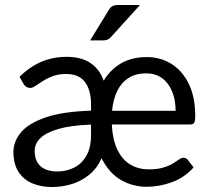

<svg xmlns="http://www.w3.org/2000/svg" viewBox="-20 -744 845 772"><path d="M189.5 8Q144.5 8 109.5 -7Q74.5 -22 54.2 -53.2Q34 -84.5 34 -134Q34 -175 64.2 -211.5Q94.5 -248 163.2 -271.8Q232 -295.5 346 -299V-324Q346 -381.5 321.8 -414Q297.5 -446.5 246 -446.5Q219.5 -446.5 199.5 -440.2Q179.5 -434 164.2 -425.2Q149 -416.5 137 -408Q126.5 -400.5 117.8 -395.5Q109 -390.5 101 -390.5Q84.5 -390.5 74.5 -407L58.5 -435Q139 -515.5 247.5 -515.5Q362.5 -515.5 397 -419.5Q423 -463.5 466.2 -489Q509.5 -514.5 571 -514.5Q625 -514.5 669 -487.2Q713 -460 739 -407Q765 -354 765 -278Q765 -258 761 -250.8Q757 -243.5 744.5 -243.5H429.5Q433 -180.5 452.8 -140.5Q472.5 -100.5 505 -81.8Q537.5 -63 578 -63Q609.5 -63 631.2 -68.8Q653 -74.5 667.8 -82.5Q682.5 -90.5 692.5 -98Q699.5 -103 705.2 -106.2Q711 -109.5 716.5 -109.5Q729.5 -109.5 735 -101L758.5 -71Q721.5 -29.5 670.8 -11.2Q620 7 570 7Q514 7 466.5 -20.2Q419 -47.5 388.5 -107.5Q369.5 -66 337.8 -40.5Q306 -15 267.5 -3.5Q229 8 189.5 8ZM210 -54.5Q246.5 -54.5 277.5 -69.8Q308.5 -85 327.2 -117.5Q346 -150 346 -201.5V-243Q265 -240 215 -225.5Q165 -211 142.2 -188.5Q119.5 -166 119.5 -138Q119.5 -108 131.2 -89.5Q143 -71 163.5 -62.8Q184 -54.5 210 -54.5ZM686 -298.5Q686 -364 655 -406.5Q623.5 -449 568 -449Q525.5 -449 496.5 -430.2Q467.5 -411.5 451.2 -377.8Q435 -344 430.5 -298.5ZM395.5 -581.5H342.5L416.5 -702.5Q423 -714 431.8 -719Q440.5 -724 456 -724H543L426.5 -595.5Q419.5 -588 412.5 -584.8Q405.5 -581.5 395.5 -581.5Z"/></svg>

Font: Verano Sans
Style: Regular
Weight: 400
Designer: Lukasz Dziedzic with Adam Twardoch and Botio Nikoltchev
Foundry: tyPoland Lukasz Dziedzic
Version: Version 3.001;December 28, 2019;FontCreator 12.0.0.2547 64-b